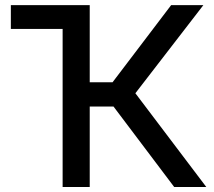

<svg xmlns="http://www.w3.org/2000/svg" viewBox="-20 -748 855 768"><path d="M230.5 0V-632.3H23.4V-727.5H338.9V-418.9H430.2L664.6 -727.5H793.5L521.5 -375L805.2 0H676.8L434.1 -321.8H338.9V0Z"/></svg>

Font: Inter Display Medium
Style: Regular
Weight: 500
Designer: Rasmus Andersson
Foundry: rsms
Version: Version 4.001;git-9221beed3